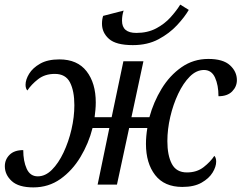

<svg xmlns="http://www.w3.org/2000/svg" viewBox="-20 -802 1050 834"><path d="M557 -606Q484 -606 453.5 -633Q423 -660 423 -699Q423 -718 428 -733L517 -756Q510 -735 510 -712Q510 -659 572 -659Q621 -659 658 -678.5Q695 -698 721 -727Q747 -756 763 -782L800 -759Q782 -728 749 -692.5Q716 -657 668.5 -631.5Q621 -606 557 -606ZM772 10Q694 10 654 -41.5Q614 -93 614 -177Q614 -210 620 -246H541L488 0H404L455 -246H382Q365 -179 329.5 -120Q294 -61 242.5 -24.5Q191 12 125 12Q61 12 31 -15.5Q1 -43 1 -80Q1 -109 21.5 -129.5Q42 -150 81 -150Q81 -102 96 -69Q111 -36 144 -36Q177 -36 205.5 -64.5Q234 -93 256 -139.5Q278 -186 290.5 -240Q303 -294 303 -345Q303 -407 284 -444Q265 -481 218 -481Q175 -481 145.5 -458Q116 -435 99 -409Q91 -417 91 -434Q91 -456 106.5 -481.5Q122 -507 154.5 -525.5Q187 -544 238 -544Q316 -544 356 -492.5Q396 -441 396 -357Q396 -341 394.5 -325Q393 -309 391 -293H465L516 -536H603L551 -293H629Q647 -359 682 -416.5Q717 -474 768.5 -510Q820 -546 885 -546Q949 -546 979 -518.5Q1009 -491 1009 -454Q1009 -426 988.5 -405Q968 -384 929 -384Q929 -432 914 -465Q899 -498 866 -498Q833 -498 804.5 -469.5Q776 -441 754 -394.5Q732 -348 719.5 -294Q707 -240 707 -189Q707 -127 726.5 -90Q746 -53 792 -53Q835 -53 864.5 -76Q894 -99 911 -125Q919 -117 919 -100Q919 -78 903.5 -52.5Q888 -27 855.5 -8.5Q823 10 772 10Z"/></svg>

Font: NotoSerif-Italic
Style: Regular
Weight: 400
Italic angle: -12°
Designer: Monotype Design Team
Foundry: Monotype Imaging Inc.
Version: Version 2.007; ttfautohint (v1.8) -l 8 -r 50 -G 200 -x 14 -D